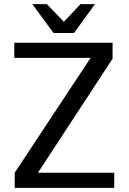

<svg xmlns="http://www.w3.org/2000/svg" viewBox="-20 -906 620 926"><path d="M531 -73V0H51V-73L417 -627H49V-700H523V-623L163 -73ZM136 -886H206L288 -801L368 -886H438L337 -747H238Z"/></svg>

Font: Krub Medium
Style: Regular
Weight: 500
Designer: Ekaluck Peanpanawate
Foundry: Cadson Demak Co.,Ltd.
Version: Version 1.000; ttfautohint (v1.6)